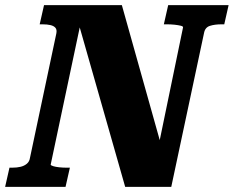

<svg xmlns="http://www.w3.org/2000/svg" viewBox="-52 -730 913 750"><path d="M-32 0 -15 -75H-4Q14 -75 28.5 -78.5Q43 -82 53 -90.5Q63 -99 65 -113L168 -599Q171 -614 164.5 -621.5Q158 -629 145 -632Q132 -635 114 -635H103L120 -710H424L582 -147L558 -115L663 -623Q664 -627 654 -629.5Q644 -632 629.5 -633.5Q615 -635 601 -635H588L605 -710H841L824 -635H813Q787 -635 768 -629Q749 -623 745 -601L617 0H437L246 -670L269 -668L146 -87Q146 -84 155.5 -81Q165 -78 179.5 -76.5Q194 -75 208 -75H221L204 0Z"/></svg>

Font: Roboto Serif 20pt
Style: Bold Italic
Weight: 700
Italic angle: -10°
Version: Version 1.007